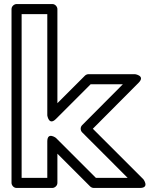

<svg xmlns="http://www.w3.org/2000/svg" viewBox="-20 -905 749 950"><path d="M587.8 -488 386.3 -285.6C376.3 -275.6 377.5 -259.1 386.3 -250.3L611.6 -25H454.4L256.7 -222.7C256.7 -222.7 214 -254.6 214 -205V-25H87V-835H214V-334C214 -334 221.6 -281.3 256.7 -316.3L428.4 -488ZM665.7 -495.4C700.7 -530.5 648 -538 648 -538H418C412.5 -538 405.1 -535.5 400.3 -530.7L264 -394.4V-860C264 -870.7 254.1 -885 239 -885H62C51.3 -885 37 -875.1 37 -860V0C37 10.7 46.9 25 62 25H239C249.7 25 264 15.1 264 0V-144.6L426.3 17.7C430.2 21.6 437.2 25 444 25H672C721.6 25 689.7 -17.7 689.7 -17.7L439.3 -268Z"/></svg>

Font: Hussar Ekologiczny
Style: Regular
Weight: 400
Foundry: Cannot Into Space Fonts
Version: Version 0.97